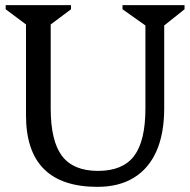

<svg xmlns="http://www.w3.org/2000/svg" viewBox="-20 -710 739 746"><path d="M545 -611 456 -674V-690H697V-674L618 -611V-289Q618 -191 588 -123Q558 -55 500 -19.5Q442 16 359 16Q220 16 150.5 -53.5Q81 -123 81 -262V-615L2 -674V-690H256V-674L177 -615V-289Q177 -162 221 -104Q265 -46 361 -46Q457 -46 501 -104Q545 -162 545 -289Z"/></svg>

Font: Platypi Light
Style: Regular
Weight: 300
Designer: David Sargent
Foundry: Bolt Cutter Type
Version: Version 1.200